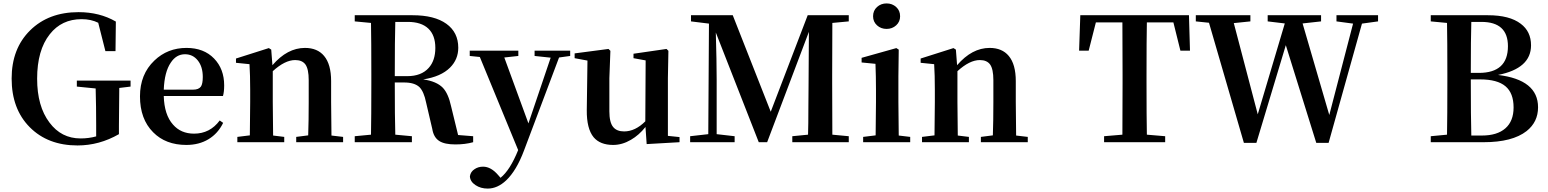

<svg xmlns="http://www.w3.org/2000/svg" viewBox="-20 -831 9045 1122"><path d="M433 19Q260 19 154 -87.5Q48 -194 48 -372Q48 -547 156 -653.5Q264 -760 439 -760Q562 -760 657 -705L655 -532H596L554 -698Q512 -719 457 -719Q340 -719 271 -631Q197 -538 197 -371Q197 -210 269 -115Q338 -22 451 -22Q499 -22 542 -34V-99Q542 -206 539 -314L429 -325V-360H743V-325L677 -317Q675 -177 675 -96V-47Q560 19 433 19Z M1069 16Q948 16 875 -58Q798 -135 798 -268Q798 -397 882 -477Q959 -551 1070 -551Q1171 -551 1231 -489Q1290 -428 1290 -332Q1290 -294 1283 -270H937Q940 -160 991 -103Q1037 -50 1114 -50Q1207 -50 1264 -127L1284 -113Q1254 -51 1198.5 -17.5Q1143 16 1069 16ZM937 -307H1108Q1141 -307 1154 -325Q1165 -341 1165 -381Q1165 -441 1136 -477.5Q1107 -514 1061 -514Q1010 -514 978 -465Q941 -411 937 -307Z M1367 0V-31L1440 -40Q1442 -154 1442 -235V-307Q1442 -392 1438 -456L1359 -464V-489L1551 -550L1565 -541L1572 -450Q1659 -551 1762 -551Q1835 -551 1874 -504Q1915 -455 1915 -357V-235Q1915 -153 1917 -39L1985 -31V0H1711V-31L1781 -40Q1784 -124 1784 -235V-363Q1784 -427 1765 -454Q1746 -480 1705 -480Q1645 -480 1574 -415V-235Q1574 -153 1576 -39L1641 -31V0Z M2641 13Q2578 13 2547 -7Q2514 -28 2506 -78L2470 -232Q2457 -296 2431 -322Q2402 -349 2342 -349H2287Q2287 -143 2290 -44L2387 -35V0H2053V-35L2148 -44Q2150 -143 2150 -346V-395Q2150 -596 2148 -697L2053 -706V-742H2391Q2519 -742 2588.5 -692Q2658 -642 2658 -552Q2658 -484 2610 -436Q2557 -383 2453 -367Q2531 -356 2568 -318Q2600 -284 2616 -210L2657 -42L2745 -35V0Q2699 13 2641 13ZM2287 -386H2360Q2442 -386 2485 -434Q2524 -477 2524 -551Q2524 -625 2483 -664Q2442 -703 2363 -703H2290Q2287 -602 2287 -386Z M2830 271Q2789 271 2759 251Q2727 230 2726 199Q2730 172 2754 157Q2775 143 2803 143Q2849 143 2891 192L2905 208Q2961 163 3008 46L2784 -498L2725 -504V-535H3009V-504L2927 -495L3068 -110L3198 -494L3104 -504V-535H3312V-504L3247 -495L3042 49Q2998 166 2938 223Q2887 271 2830 271Z M3563 16Q3487 16 3449 -29Q3408 -79 3409 -187L3413 -477L3338 -491V-519L3536 -545L3547 -534L3541 -374V-180Q3541 -116 3563 -89Q3584 -63 3627 -63Q3692 -63 3751 -122L3753 -478L3682 -491V-517L3875 -545L3886 -534L3883 -374V-37L3951 -30V0L3759 11L3752 -89Q3714 -41 3667 -14Q3616 16 3563 16Z M4013 0V-35L4119 -47L4123 -693L4018 -706V-742H4262L4484 -178L4700 -742H4940V-706L4844 -697Q4843 -596 4843 -395V-346Q4843 -144 4844 -44L4940 -35V0H4610V-35L4702 -44Q4704 -99 4704 -207Q4704 -291 4705 -330L4707 -645L4463 0H4414L4163 -641Q4168 -474 4168 -366V-47L4273 -35V0Z M5024 0V-31L5097 -40Q5099 -154 5099 -235V-306Q5099 -383 5096 -458L5015 -466V-493L5218 -550L5232 -541L5230 -385V-235Q5230 -153 5232 -39L5299 -31V0ZM5082 -736Q5082 -769 5105 -790Q5128 -811 5161 -811Q5194 -811 5217 -790Q5240 -769 5240 -736Q5240 -704 5217 -683Q5194 -662 5161 -662Q5128 -662 5105 -683Q5082 -704 5082 -736Z M5368 0V-31L5441 -40Q5443 -154 5443 -235V-307Q5443 -392 5439 -456L5360 -464V-489L5552 -550L5566 -541L5573 -450Q5660 -551 5763 -551Q5836 -551 5875 -504Q5916 -455 5916 -357V-235Q5916 -153 5918 -39L5986 -31V0H5712V-31L5782 -40Q5785 -124 5785 -235V-363Q5785 -427 5766 -454Q5747 -480 5706 -480Q5646 -480 5575 -415V-235Q5575 -153 5577 -39L5642 -31V0Z M6432 0V-35L6539 -44Q6540 -143 6540 -346V-395Q6540 -599 6539 -700H6384L6342 -535H6286L6293 -742H6928L6934 -535H6878L6837 -700H6682Q6680 -600 6680 -395V-346Q6680 -145 6682 -44L6789 -35V0Z M7249 4 7045 -698 6968 -706V-742H7287V-706L7190 -696L7330 -163L7488 -694L7388 -706V-742H7700V-706L7592 -694L7748 -159L7887 -693L7790 -706V-742H8033V-706L7939 -693L7744 4H7672L7494 -567L7322 4Z M8341 0V-35L8436 -44Q8438 -146 8438 -355V-398Q8438 -598 8436 -697L8341 -706V-742H8675Q8802 -742 8867 -692Q8927 -647 8927 -566Q8927 -431 8734 -393Q8968 -365 8968 -204Q8968 -118 8901 -65Q8818 0 8650 0ZM8578 -39H8640Q8729 -39 8777 -81Q8825 -123 8825 -203Q8825 -287 8777.5 -327Q8730 -367 8630 -367H8575Q8575 -143 8578 -39ZM8575 -405H8622Q8792 -405 8792 -561Q8792 -703 8637 -703H8578Q8575 -606 8575 -405Z"/></svg>

Font: GenRyuMin TW B
Style: Regular
Weight: 700
Version: Version 1.501;PS 1;hotconv 16.6.51;makeotf.lib2.5.65220